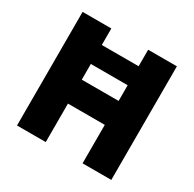

<svg xmlns="http://www.w3.org/2000/svg" viewBox="-152 -847 1016 1007"><g transform="rotate(30 356.5 -344.0)"><path d="M71 0V-688H245V-588H468V-688H642V0H468V-233H245V0ZM245 -378H468V-473H245Z"/></g></svg>

Font: Saira Thin
Style: Bold
Weight: 700
Version: Version 1.101